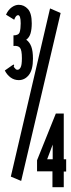

<svg xmlns="http://www.w3.org/2000/svg" viewBox="-26 -708 296 798"><path d="M52 -375Q33 -375 18 -386Q3 -397 -6 -415L24 -436L31 -440L33 -437Q30 -432 32 -429Q34 -426 40 -420Q43 -418 47 -418Q54 -418 59.5 -427.5Q65 -437 65 -466Q65 -500 57 -509.5Q49 -519 30 -517V-561Q52 -561 56 -575Q60 -589 60 -611Q60 -645 49 -645Q40 -645 33 -626L-1 -647Q8 -667 22.5 -677.5Q37 -688 52 -688Q74 -688 90 -670.5Q106 -653 106 -611Q106 -587 101 -569.5Q96 -552 83 -543Q97 -533 104 -514.5Q111 -496 111 -464Q111 -418 94 -396.5Q77 -375 52 -375ZM62 44 19 26 182 -673 226 -654ZM192 4H128V-42L206 -236H239V-46H249V5H239V70H192ZM193 -46V-107L170 -46Z"/></svg>

Font: Inconsolata UltraCondensed ExtraBold
Style: Regular
Weight: 800
Width: 1
Monospace: yes
Designer: Raph Levien, Cyreal, Brenton Simpson
Foundry: Raph Levien, Cyreal, Google
Version: Version 3.001; ttfautohint (v1.8.2.53-6de2)